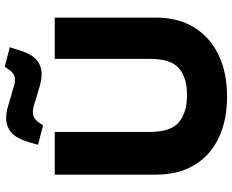

<svg xmlns="http://www.w3.org/2000/svg" viewBox="-102 -844 956 791"><g transform="rotate(-90 375.5 -448.0)"><path d="M374 10Q275 10 202.5 -25Q130 -60 91 -125.5Q52 -191 52 -283V-700H228V-308Q228 -222 268 -188.5Q308 -155 380 -155Q452 -155 490.5 -188.5Q529 -222 529 -308V-700H699V-283Q699 -191 658.5 -125.5Q618 -60 545 -25Q472 10 374 10ZM255 -748 175 -769 184 -801Q201 -858 225.5 -879Q250 -900 286 -900Q307 -900 330 -893.5Q353 -887 376 -880Q396 -875 412 -869.5Q428 -864 439 -864Q456 -864 465.5 -869.5Q475 -875 484 -888L497 -906L577 -885L567 -854Q551 -798 526 -776Q501 -754 466 -754Q445 -754 421.5 -760.5Q398 -767 375 -774Q356 -780 340 -785Q324 -790 313 -790Q297 -790 287 -784.5Q277 -779 267 -766Z"/></g></svg>

Font: REM
Style: Bold
Weight: 700
Designer: Octavio Pardo
Foundry: Ashler Design
Version: Version 1.005;gftools[0.9.28]